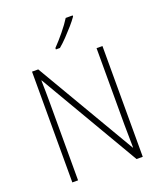

<svg xmlns="http://www.w3.org/2000/svg" viewBox="-169 -1056 978 1163"><g transform="rotate(-20 320.0 -475.0)"><path d="M547 0H507L130 -644H128Q129 -609 129.5 -574Q130 -539 130 -497V0H93V-714H133L509 -73H511Q511 -108 510 -148.5Q509 -189 509 -221V-714H547ZM441 -943Q425 -920 401 -892.5Q377 -865 351 -838Q325 -811 301 -791H275V-800Q307 -833 341 -874.5Q375 -916 396 -950H441Z"/></g></svg>

Font: Noto Sans Gurmukhi SemiCondensed ExtraLight
Style: Regular
Weight: 200
Width: 4
Designer: Jelle Bosma - Monotype Design Team
Foundry: Monotype Imaging Inc.
Version: Version 2.004; ttfautohint (v1.8.4.7-5d5b)